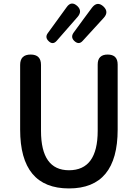

<svg xmlns="http://www.w3.org/2000/svg" viewBox="-20 -1043 773 1077"><path d="M367 14Q93 14 93 -316V-679Q93 -737 152 -737Q210 -737 210 -679V-309Q210 -88 367 -88Q528 -88 528 -309V-523V-681Q528 -737 584 -737Q640 -737 640 -681V-316Q640 14 367 14ZM396 -814Q375 -835 393 -860L450 -938L496 -1000Q526 -1039 561 -1006Q592 -976 562 -943L444 -814Q422 -789 396 -814ZM252 -813Q231 -834 248 -857L354 -1003Q380 -1040 414 -1009Q443 -981 416 -949L360 -885L298 -814Q276 -789 252 -813Z"/></svg>

Font: GenSenRounded TW M
Style: Regular
Weight: 500
Version: Version 1.501;PS 1;hotconv 16.6.51;makeotf.lib2.5.65220